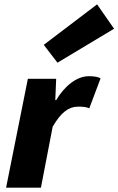

<svg xmlns="http://www.w3.org/2000/svg" viewBox="-20 -862 544 882"><path d="M8 0H168L222 -280C260 -346 296 -372 338 -372C354 -372 376 -372 390 -364L442 -502C432 -508 416 -512 388 -512C332 -512 276 -466 238 -402H234L238 -500H108ZM244 -574 504 -730 426 -842 181 -656Z"/></svg>

Font: Source Sans Pro Black
Style: Italic
Weight: 900
Italic angle: -11°
Designer: Paul D. Hunt
Foundry: Adobe Systems Incorporated
Version: Version 3.006;hotconv 1.0.111;makeotfexe 2.5.65597